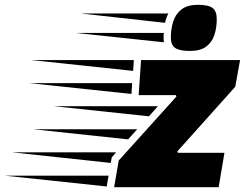

<svg xmlns="http://www.w3.org/2000/svg" viewBox="-324 -779 1019 799"><path d="M151 0 170 -111 410 -377 408 -383H253L263 -529H675L655 -418L414 -149L416 -143H610L586 0ZM230 -484 -194 -529H233ZM223 -388 -201 -433H226ZM296 -295 -99 -337H333ZM209 -199 -185 -241H247ZM137 -101 -273 -145H159L141 -124ZM120 -3 -304 -48H128ZM387 -622Q387 -659 397 -690Q407 -721 431.5 -740Q456 -759 500 -759Q544 -759 561 -745.5Q578 -732 578 -700Q578 -663 568 -633Q558 -603 534 -585Q510 -567 466 -567Q423 -567 405 -579.5Q387 -592 387 -622ZM363 -684 12 -723H377Q374 -719 369.5 -707Q365 -695 363 -684ZM358 -603 -8 -642H358Q357 -638 357 -634Q357 -630 357 -626Q357 -620 357 -614.5Q357 -609 358 -603Z"/></svg>

Font: Faster One
Style: Regular
Weight: 400
Designer: Eduardo Rodriguez Tunni
Foundry: Eduardo Rodriguez Tunni
Version: Version 1.003; ttfautohint (v1.8.4.7-5d5b);gftools[0.9.23]